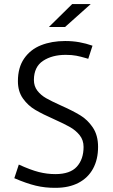

<svg xmlns="http://www.w3.org/2000/svg" viewBox="-20 -912 553 939"><path d="M252 6.6Q200.8 7.1 154.8 -4Q108.9 -15.1 50 -40.5L72 -107.2Q129.5 -80.9 169.7 -70.7Q210 -60.5 250.7 -60.5Q322.9 -60.5 355.8 -96.9Q388.7 -133.3 388.7 -193.4Q388.7 -226.8 369.7 -250.6Q350.7 -274.4 322.7 -290.3Q294.7 -306.3 246.3 -328Q188.2 -353.6 152.8 -374.5Q117.3 -395.3 92.5 -429.9Q67.6 -464.5 67.6 -515.1Q67.6 -581.9 98.2 -626Q128.8 -670.2 180.7 -690.8Q232.7 -711.4 298.6 -711.4Q335.6 -711.4 368.2 -705.5Q400.9 -699.6 432.4 -688.5L411.6 -624.4L400.5 -627.7Q374.6 -635.4 353.2 -639.5Q331.8 -643.7 301.3 -643.7Q234.7 -643.7 190.5 -614.4Q146.2 -585.1 145.8 -521.2Q145.8 -490.4 162.8 -468.4Q179.9 -446.4 205.8 -431.7Q231.7 -417 277.2 -396.5Q335.6 -370.5 372 -348.4Q408.4 -326.4 434 -288.4Q459.6 -250.4 459.6 -193.6Q459.6 -132.2 435.1 -87.2Q410.5 -42.1 363.9 -17.8Q317.3 6.6 252 6.6ZM332.9 -892H423.6L298.2 -780H219.1Z"/></svg>

Font: DavidDev Light
Style: Regular
Weight: 300
Designer: David.dev
Foundry: David.dev
Version: Version 1.001;FEAKit 1.0